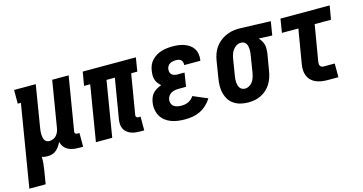

<svg xmlns="http://www.w3.org/2000/svg" viewBox="-106 -877 2683 1421"><g transform="rotate(-15 1236.0 -166.5)"><path d="M-28 205 76 -425H52V-530H218L165 -206Q163 -195 162 -183Q161 -171 161.5 -159.5Q162 -148 164 -137Q166 -126 171.5 -116.5Q177 -107 187 -102Q197 -97 208 -97Q223 -97 238 -104Q253 -111 263 -123Q273 -135 278.5 -149.5Q284 -164 286 -179L344 -530H470L402 -119Q401 -114 401.5 -110Q402 -106 404.5 -103Q407 -100 411 -98.5Q415 -97 420 -97H437V8H402Q381 8 360 4.5Q339 1 321 -9Q303 -19 291 -35.5Q279 -52 275 -73Q267 -56 256.5 -41Q246 -26 232 -14Q218 -2 200.5 3Q183 8 165 8Q154 8 143.5 6.5Q133 5 122 1Q123 26 120.5 51.5Q118 77 114 102L97 205Z M871 8Q853 8 835 5.5Q817 3 801 -3.5Q785 -10 772 -21.5Q759 -33 751.5 -48.5Q744 -64 743 -82.5Q742 -101 745 -119L796 -425H732L662 0H537L607 -425H560L578 -530H985L968 -425H921L870 -119Q869 -114 870 -110Q871 -106 873.5 -103Q876 -100 880 -98.5Q884 -97 888 -97H905V8Z M1220 8Q1193 8 1165.5 4.5Q1138 1 1113 -8.5Q1088 -18 1067.5 -34.5Q1047 -51 1034.5 -73.5Q1022 -96 1018 -123.5Q1014 -151 1019 -179Q1022 -196 1029 -213.5Q1036 -231 1049 -244.5Q1062 -258 1078.5 -267Q1095 -276 1113 -283Q1100 -293 1090 -306.5Q1080 -320 1075 -336Q1070 -352 1070 -370Q1070 -388 1073 -405Q1076 -426 1084.5 -446Q1093 -466 1108.5 -482Q1124 -498 1143 -509.5Q1162 -521 1182.5 -527Q1203 -533 1224 -535.5Q1245 -538 1265 -538Q1289 -538 1311.5 -535.5Q1334 -533 1355 -525.5Q1376 -518 1394 -506Q1412 -494 1424 -476Q1436 -458 1440 -435.5Q1444 -413 1441 -390Q1440 -388 1440 -386Q1440 -384 1439 -382H1315Q1315 -382 1315 -383Q1315 -384 1316 -384Q1317 -395 1314 -405Q1311 -415 1304 -421.5Q1297 -428 1286.5 -430.5Q1276 -433 1265 -433Q1254 -433 1243 -431Q1232 -429 1221.5 -423.5Q1211 -418 1204 -408Q1197 -398 1195 -387Q1193 -375 1195 -363Q1197 -351 1205 -343Q1213 -335 1224.5 -331.5Q1236 -328 1248 -328H1304L1287 -223H1231Q1217 -223 1202.5 -220.5Q1188 -218 1175 -211Q1162 -204 1153 -191.5Q1144 -179 1142 -165Q1139 -150 1144.5 -135Q1150 -120 1162 -111.5Q1174 -103 1189.5 -100Q1205 -97 1220 -97Q1234 -97 1247 -99.5Q1260 -102 1272.5 -108Q1285 -114 1296 -123.5Q1307 -133 1314 -145L1425 -98Q1409 -72 1386 -50.5Q1363 -29 1335.5 -15.5Q1308 -2 1278.5 3Q1249 8 1220 8Z M1705 8Q1675 8 1647 1.5Q1619 -5 1596 -20Q1573 -35 1558 -58Q1543 -81 1536 -108Q1529 -135 1529.5 -164.5Q1530 -194 1535 -223L1556 -353Q1560 -378 1568.5 -402Q1577 -426 1591.5 -447.5Q1606 -469 1626.5 -486.5Q1647 -504 1670 -515Q1693 -526 1718 -532Q1743 -538 1767 -538Q1771 -538 1775 -538Q1779 -538 1783 -538L2019 -530L2002 -425L1899 -429Q1910 -418 1918.5 -404Q1927 -390 1931.5 -374Q1936 -358 1935.5 -341Q1935 -324 1933 -307L1911 -177Q1907 -152 1899 -128Q1891 -104 1877.5 -82Q1864 -60 1844.5 -42Q1825 -24 1801.5 -12.5Q1778 -1 1753.5 3.5Q1729 8 1705 8ZM1707 -97Q1723 -97 1739 -106Q1755 -115 1765 -129.5Q1775 -144 1780.5 -160.5Q1786 -177 1789 -194L1810 -324Q1812 -335 1813 -346.5Q1814 -358 1813.5 -369Q1813 -380 1811 -391Q1809 -402 1804 -411Q1799 -420 1789.5 -426Q1780 -432 1769 -433H1765Q1764 -433 1763 -433Q1762 -433 1760 -433Q1744 -433 1728.5 -423.5Q1713 -414 1702.5 -399.5Q1692 -385 1686.5 -369Q1681 -353 1678 -336L1657 -206Q1655 -194 1654 -182Q1653 -170 1654 -158.5Q1655 -147 1658 -136Q1661 -125 1667.5 -116Q1674 -107 1684.5 -102Q1695 -97 1707 -97Z M2312 0Q2289 0 2266.5 -3.5Q2244 -7 2224 -15.5Q2204 -24 2188.5 -39Q2173 -54 2164.5 -74.5Q2156 -95 2155 -117.5Q2154 -140 2158 -163L2202 -425H2076L2093 -530H2470L2452 -425H2327L2280 -146Q2279 -138 2280 -130Q2281 -122 2285 -116Q2289 -110 2296.5 -107.5Q2304 -105 2312 -105H2395V0Z"/></g></svg>

Font: Iosevka Slab Extrabold
Style: Italic
Weight: 800
Italic angle: -9°
Monospace: yes
Designer: Belleve Invis
Foundry: Belleve Invis
Version: Version 11.1.0; ttfautohint (v1.8.3)